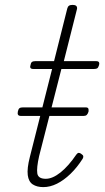

<svg xmlns="http://www.w3.org/2000/svg" viewBox="-20 -750 428 785"><path d="M157 15Q131 15 114 4Q97 -7 93.5 -34Q90 -61 102 -108L193 -468H116Q107 -468 104.5 -472.5Q102 -477 105 -485Q106 -493 110.5 -496.5Q115 -500 124 -500H201L255 -715Q257 -723 262 -726.5Q267 -730 277 -730Q287 -730 291.5 -726Q296 -722 295 -714L241 -500H373Q382 -500 384.5 -495.5Q387 -491 385 -484Q382 -474 378 -471Q374 -468 365 -468H231L140 -112Q129 -63 132.5 -41Q136 -19 167 -19Q195 -19 227.5 -45Q260 -71 292 -118Q297 -125 302 -125Q307 -125 312 -121Q320 -116 320.5 -111Q321 -106 318 -101Q295 -65 268 -39Q241 -13 213 1Q185 15 157 15ZM66 -276Q57 -276 54 -280.5Q51 -285 53 -294Q55 -304 59.5 -307.5Q64 -311 74 -311H329Q339 -311 341 -306.5Q343 -302 342 -294Q339 -284 334.5 -280Q330 -276 322 -276Z"/></svg>

Font: Playwrite IS Thin
Style: Regular
Weight: 250
Designer: Veronika Burian, José Scaglione
Foundry: TypeTogether
Version: Version 1.002